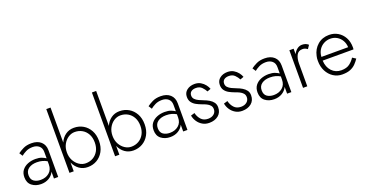

<svg xmlns="http://www.w3.org/2000/svg" viewBox="-36 -1488 4204 2207"><g transform="rotate(-20 2066.0 -385.0)"><path d="M87 -135Q87 -188 126 -215.5Q165 -243 226 -243Q264 -243 294 -234.5Q324 -226 349 -211V-172Q349 -108 307 -72.5Q265 -37 202 -37Q153 -37 120 -60Q87 -83 87 -135ZM100 -369Q121 -387 157 -405.5Q193 -424 242 -424Q289 -424 319 -398.5Q349 -373 349 -326V-247Q331 -260 300.5 -272Q270 -284 224 -284Q173 -284 129.5 -266.5Q86 -249 60 -215Q34 -181 34 -129Q34 -60 79.5 -25Q125 10 190 10Q246 10 288 -15.5Q330 -41 349 -83V0H401V-326Q401 -393 358.5 -431.5Q316 -470 242 -470Q183 -470 141.5 -449.5Q100 -429 74 -409Z M984 -230Q984 -304 954 -358Q924 -412 874 -441Q824 -470 762 -470Q703 -470 658.5 -438Q614 -406 591 -352V-780H539V0H591V-108Q614 -54 658.5 -22Q703 10 762 10Q824 10 874 -19Q924 -48 954 -102Q984 -156 984 -230ZM932 -230Q932 -170 908 -127.5Q884 -85 844 -62Q804 -39 755 -39Q712 -39 674.5 -64Q637 -89 614 -132Q591 -175 591 -230Q591 -285 614 -328Q637 -371 674.5 -396Q712 -421 755 -421Q804 -421 844 -398.5Q884 -376 908 -333Q932 -290 932 -230Z M1542 -230Q1542 -304 1512 -358Q1482 -412 1432 -441Q1382 -470 1320 -470Q1261 -470 1216.5 -438Q1172 -406 1149 -352V-780H1097V0H1149V-108Q1172 -54 1216.5 -22Q1261 10 1320 10Q1382 10 1432 -19Q1482 -48 1512 -102Q1542 -156 1542 -230ZM1490 -230Q1490 -170 1466 -127.5Q1442 -85 1402 -62Q1362 -39 1313 -39Q1270 -39 1232.5 -64Q1195 -89 1172 -132Q1149 -175 1149 -230Q1149 -285 1172 -328Q1195 -371 1232.5 -396Q1270 -421 1313 -421Q1362 -421 1402 -398.5Q1442 -376 1466 -333Q1490 -290 1490 -230Z M1668 -135Q1668 -188 1707 -215.5Q1746 -243 1807 -243Q1845 -243 1875 -234.5Q1905 -226 1930 -211V-172Q1930 -108 1888 -72.5Q1846 -37 1783 -37Q1734 -37 1701 -60Q1668 -83 1668 -135ZM1681 -369Q1702 -387 1738 -405.5Q1774 -424 1823 -424Q1870 -424 1900 -398.5Q1930 -373 1930 -326V-247Q1912 -260 1881.5 -272Q1851 -284 1805 -284Q1754 -284 1710.5 -266.5Q1667 -249 1641 -215Q1615 -181 1615 -129Q1615 -60 1660.5 -25Q1706 10 1771 10Q1827 10 1869 -15.5Q1911 -41 1930 -83V0H1982V-326Q1982 -393 1939.5 -431.5Q1897 -470 1823 -470Q1764 -470 1722.5 -449.5Q1681 -429 1655 -409Z M2124 -155 2077 -141Q2084 -101 2107 -66.5Q2130 -32 2166 -11Q2202 10 2248 10Q2316 10 2359.5 -25.5Q2403 -61 2403 -125Q2403 -160 2385 -184.5Q2367 -209 2337.5 -226.5Q2308 -244 2275 -256Q2246 -267 2218.5 -280Q2191 -293 2174 -311Q2157 -329 2157 -355Q2157 -387 2178.5 -403.5Q2200 -420 2237 -420Q2282 -420 2308.5 -393Q2335 -366 2350 -337L2393 -353Q2384 -379 2363.5 -405.5Q2343 -432 2311.5 -450.5Q2280 -469 2237 -469Q2182 -469 2143.5 -439.5Q2105 -410 2105 -358Q2105 -318 2124 -292Q2143 -266 2173 -249.5Q2203 -233 2236 -221Q2266 -211 2291.5 -198.5Q2317 -186 2333 -167.5Q2349 -149 2349 -121Q2349 -85 2322 -62Q2295 -39 2251 -39Q2196 -39 2165 -74Q2134 -109 2124 -155Z M2527 -155 2480 -141Q2487 -101 2510 -66.5Q2533 -32 2569 -11Q2605 10 2651 10Q2719 10 2762.5 -25.5Q2806 -61 2806 -125Q2806 -160 2788 -184.5Q2770 -209 2740.5 -226.5Q2711 -244 2678 -256Q2649 -267 2621.5 -280Q2594 -293 2577 -311Q2560 -329 2560 -355Q2560 -387 2581.5 -403.5Q2603 -420 2640 -420Q2685 -420 2711.5 -393Q2738 -366 2753 -337L2796 -353Q2787 -379 2766.5 -405.5Q2746 -432 2714.5 -450.5Q2683 -469 2640 -469Q2585 -469 2546.5 -439.5Q2508 -410 2508 -358Q2508 -318 2527 -292Q2546 -266 2576 -249.5Q2606 -233 2639 -221Q2669 -211 2694.5 -198.5Q2720 -186 2736 -167.5Q2752 -149 2752 -121Q2752 -85 2725 -62Q2698 -39 2654 -39Q2599 -39 2568 -74Q2537 -109 2527 -155Z M2939 -135Q2939 -188 2978 -215.5Q3017 -243 3078 -243Q3116 -243 3146 -234.5Q3176 -226 3201 -211V-172Q3201 -108 3159 -72.5Q3117 -37 3054 -37Q3005 -37 2972 -60Q2939 -83 2939 -135ZM2952 -369Q2973 -387 3009 -405.5Q3045 -424 3094 -424Q3141 -424 3171 -398.5Q3201 -373 3201 -326V-247Q3183 -260 3152.5 -272Q3122 -284 3076 -284Q3025 -284 2981.5 -266.5Q2938 -249 2912 -215Q2886 -181 2886 -129Q2886 -60 2931.5 -25Q2977 10 3042 10Q3098 10 3140 -15.5Q3182 -41 3201 -83V0H3253V-326Q3253 -393 3210.5 -431.5Q3168 -470 3094 -470Q3035 -470 2993.5 -449.5Q2952 -429 2926 -409Z M3601 -399 3630 -442Q3614 -457 3594.5 -463.5Q3575 -470 3553 -470Q3520 -470 3492.5 -449Q3465 -428 3448 -393V-460H3396V0H3448V-280Q3448 -339 3469 -380Q3490 -421 3541 -421Q3559 -421 3572.5 -415.5Q3586 -410 3601 -399Z M3716 -262Q3719 -313 3742.5 -349Q3766 -385 3803 -404.5Q3840 -424 3882 -424Q3927 -424 3962.5 -403Q3998 -382 4019.5 -345.5Q4041 -309 4043 -262ZM3715 -217H4092Q4093 -223 4093.5 -229.5Q4094 -236 4094 -242Q4094 -311 4066 -362Q4038 -413 3990.5 -441.5Q3943 -470 3883 -470Q3800 -470 3742.5 -420.5Q3685 -371 3668 -291Q3664 -277 3663 -262Q3662 -247 3662 -231Q3662 -162 3690 -107.5Q3718 -53 3766.5 -21.5Q3815 10 3875 10Q3936 10 3975 -6.5Q4014 -23 4040 -50Q4066 -77 4086 -107L4044 -134Q4021 -97 3983.5 -68Q3946 -39 3881 -39Q3811 -39 3765 -87.5Q3719 -136 3715 -217Z"/></g></svg>

Font: Jost-300-LightPL
Style: Regular
Weight: 300
Version: Version 3.300; ttfautohint (v0.97) -l 8 -r 50 -G 200 -x 14 -